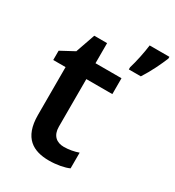

<svg xmlns="http://www.w3.org/2000/svg" viewBox="-184 -868 897 985"><g transform="rotate(30 264.0 -375.0)"><path d="M528 -750V-760H411C406 -717 392 -651 380 -613V-600H451C483 -649 512 -710 528 -750ZM289 -89C246 -89 216 -114 216 -166V-448H370V-542H216V-661H140L100 -546L20 -503V-448H93V-165C93 -28 166 10 258 10C304 10 349 1 375 -11V-104C350 -95 319 -89 289 -89Z"/></g></svg>

Font: Noto Sans New Tai Lue Semibold
Style: Regular
Weight: 600
Designer: Monotype Design Team
Foundry: Monotype Imaging Inc.
Version: Version 2.004